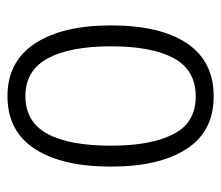

<svg xmlns="http://www.w3.org/2000/svg" viewBox="-59 -523 592 514"><g transform="rotate(90 237.0 -266.0)"><path d="M426 -267Q426 -136 378.5 -63Q331 10 237 10Q145 10 96.5 -63.5Q48 -137 48 -267Q48 -399 96 -470.5Q144 -542 238 -542Q332 -542 379 -469Q426 -396 426 -267ZM104 -267Q104 -157 136.5 -97.5Q169 -38 237 -38Q306 -38 338 -96.5Q370 -155 370 -267Q370 -373 339.5 -433.5Q309 -494 238 -494Q168 -494 136 -435.5Q104 -377 104 -267Z"/></g></svg>

Font: Noto Sans Sinhala Condensed Light
Style: Regular
Weight: 300
Width: 3
Designer: Jelle Bosma - Monotype Design Team
Foundry: Monotype Imaging Inc.
Version: Version 2.006; ttfautohint (v1.8.4.7-5d5b)